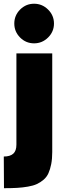

<svg xmlns="http://www.w3.org/2000/svg" viewBox="-25 -783 342 1018"><path d="M252 22.9Q252 59.1 246.6 86.9Q241.2 114.7 231.9 135.3Q222.7 155.8 206.1 169.9Q189.5 184.1 170.4 192.9Q151.4 201.7 123 206.5Q94.7 211.4 65.7 213.1Q36.6 214.8 -3.9 214.8L-4.9 46.9Q28.3 46.9 45.2 32Q62 17.1 62 -16.1V-500H252ZM155.8 -763.2Q198.7 -763.2 230 -732.2Q261.2 -701.2 261.2 -658.2Q261.2 -615.2 230 -584.2Q198.7 -553.2 155.8 -553.2Q112.3 -553.2 81.5 -584.2Q50.8 -615.2 50.8 -658.2Q50.8 -701.2 81.5 -732.2Q112.3 -763.2 155.8 -763.2Z"/></svg>

Font: Human Sans Black
Style: Regular
Weight: 800
Designer: Tim Radville
Foundry: Continuum
Version: Version 1.000;FEAKit 1.0